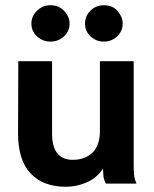

<svg xmlns="http://www.w3.org/2000/svg" viewBox="-20 -702 590 734"><path d="M232 12Q145 12 97 -39Q49 -90 49 -192L50 -468H179V-193Q179 -140 199.5 -115.5Q220 -91 258 -91Q305 -91 333.5 -118.5Q362 -146 362 -202V-468H491V-75Q491 -52 492.5 -34.5Q494 -17 502 0H385Q377 -14 375.5 -28.5Q374 -43 374 -58Q351 -22 312 -5Q273 12 232 12ZM173 -543Q143 -543 121.5 -563Q100 -583 100 -612Q100 -640 121.5 -661Q143 -682 173 -682Q205 -682 225.5 -660Q246 -638 246 -612Q246 -583 224.5 -563Q203 -543 173 -543ZM377 -543Q347 -543 326 -563Q305 -583 305 -612Q305 -641 326 -661.5Q347 -682 377 -682Q411 -682 430 -659.5Q449 -637 449 -612Q449 -583 428 -563Q407 -543 377 -543Z"/></svg>

Font: Inconsolata SemiExpanded ExtraBold
Style: Regular
Weight: 800
Width: 6
Monospace: yes
Designer: Raph Levien, Cyreal, Brenton Simpson
Foundry: Raph Levien, Cyreal, Google
Version: Version 3.001; ttfautohint (v1.8.2.53-6de2)